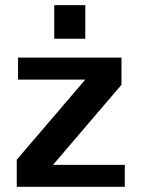

<svg xmlns="http://www.w3.org/2000/svg" viewBox="-20 -723 547 743"><path d="M310.1 -573.2H189.9V-703.1H310.1ZM462.9 0H44.9V-105L310.1 -415H49.8V-500H450.2V-395L185.1 -85H462.9Z"/></svg>

Font: Perun
Style: Bold
Weight: 700
Foundry: Copyright (c) Stefan Peev, Context Ltd, 2016
Version: Version 1.0000